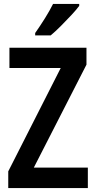

<svg xmlns="http://www.w3.org/2000/svg" viewBox="-20 -957 488 977"><path d="M427 0H22V-85L289 -611H28V-714H420V-628L152 -104H427ZM383 -927Q369 -908 343.5 -880.5Q318 -853 289.5 -824.5Q261 -796 238 -777H159V-789Q185 -826 209 -864.5Q233 -903 250 -937H383Z"/></svg>

Font: Noto Sans Gujarati Condensed SemiBold
Style: Regular
Weight: 600
Width: 3
Designer: Jelle Bosma - Monotype Design Team, Universal Thirst
Foundry: Monotype Imaging Inc.
Version: Version 2.106; ttfautohint (v1.8.4.7-5d5b)